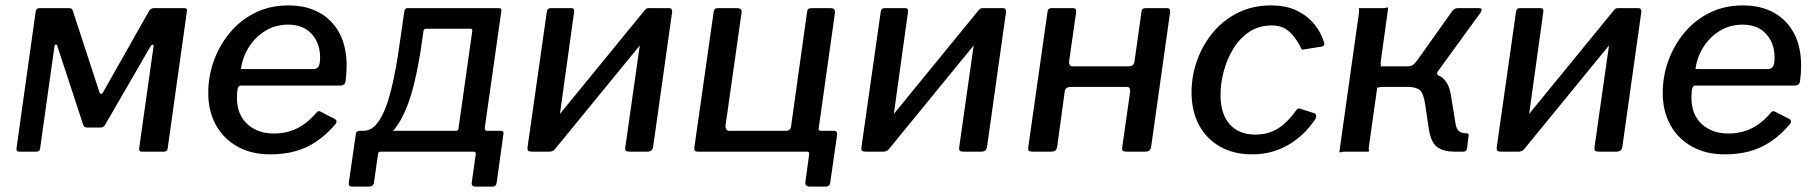

<svg xmlns="http://www.w3.org/2000/svg" viewBox="-20 -560 6704 709"><path d="M51 0Q39 0 41 -13L112 -519Q114 -530 126 -530H235Q247 -530 249 -520L347 -220Q349 -214 353 -213.5Q357 -213 361 -220L529 -517Q532 -523 537 -526.5Q542 -530 549 -530H661Q673 -530 670 -517L599 -11Q598 0 585 0H503Q492 0 494 -13L547 -389Q548 -395 543.5 -395Q539 -395 536 -389L368 -99Q362 -89 351 -89H302Q290 -89 287 -100L192 -389Q191 -396 186.5 -395.5Q182 -395 181 -388L128 -11Q127 0 114 0Z M977 10Q909 10 857.5 -18.5Q806 -47 777.5 -98Q749 -149 749 -217Q749 -279 770 -336.5Q791 -394 829.5 -440Q868 -486 922.5 -513Q977 -540 1045 -540Q1111 -540 1159 -513.5Q1207 -487 1233.5 -437.5Q1260 -388 1260 -317Q1260 -304 1259 -289.5Q1258 -275 1256 -260Q1255 -252 1250 -248Q1245 -244 1235 -244H869Q861 -244 858 -233.5Q855 -223 855 -199Q855 -137 893 -102Q931 -67 991 -67Q1038 -67 1077 -86Q1116 -105 1149 -145Q1154 -150 1158 -149.5Q1162 -149 1167 -146L1214 -122Q1228 -115 1219 -102Q1184 -61 1147 -36.5Q1110 -12 1068.5 -1Q1027 10 977 10ZM1139 -305Q1149 -305 1155.5 -313.5Q1162 -322 1162 -348Q1162 -400 1131 -434.5Q1100 -469 1044 -469Q997 -469 959.5 -446Q922 -423 898.5 -385Q875 -347 870 -305Z M1281 129Q1273 129 1270 125.5Q1267 122 1268 115L1294 -65Q1296 -77 1307 -77H1665Q1672 -77 1673 -85L1724 -446Q1725 -454 1716 -454H1554Q1545 -454 1544 -446L1473 -518Q1475 -530 1485 -530H1819Q1828 -530 1830 -527.5Q1832 -525 1831 -517L1770 -87Q1770 -77 1779 -77H1830Q1841 -77 1839 -65L1814 115Q1813 122 1809.5 125.5Q1806 129 1798 129H1736Q1720 129 1722 114L1737 8Q1737 0 1728 0H1386Q1377 0 1376 8L1361 114Q1359 129 1343 129ZM1323 -31V-77Q1356 -77 1381 -116Q1406 -155 1424.5 -229Q1443 -303 1457 -407L1473 -518H1554L1538 -405Q1526 -319 1508.5 -248Q1491 -177 1465 -127Q1439 -77 1404 -51.5Q1369 -26 1323 -31Z M2100 -516 2031 -19Q2028 0 2008 0H1944Q1933 0 1930 -3.5Q1927 -7 1928 -16L1999 -515Q2000 -530 2014 -530H2090Q2102 -530 2100 -516ZM2462 -516 2392 -19Q2390 -8 2385 -4Q2380 0 2369 0H2305Q2294 0 2291 -3.5Q2288 -7 2289 -16L2360 -515Q2362 -530 2375 -530H2451Q2463 -530 2462 -516ZM2363 -525 2416 -482 2025 -4 1973 -48Z M2556 0Q2542 0 2544 -15L2615 -514Q2616 -523 2619.5 -526.5Q2623 -530 2634 -530H2700Q2711 -530 2715.5 -526Q2720 -522 2718 -511L2659 -95Q2659 -88 2662 -82.5Q2665 -77 2672 -77H2879Q2888 -76 2894 -80Q2900 -84 2901 -92L2960 -514Q2961 -523 2964.5 -526.5Q2968 -530 2979 -530H3045Q3056 -530 3060 -526Q3064 -522 3063 -511L2993 -14Q2991 0 2979 0ZM2971 129Q2952 129 2954 112L2968 10Q2970 0 2959 0H2914L2924 -77H3000L3003 -87Q3001 -77 3012 -77H3060Q3073 -77 3071 -61L3046 113Q3045 121 3041 125Q3037 129 3028 129Z M3333 -516 3264 -19Q3261 0 3241 0H3177Q3166 0 3163 -3.5Q3160 -7 3161 -16L3232 -515Q3233 -530 3247 -530H3323Q3335 -530 3333 -516ZM3695 -516 3625 -19Q3623 -8 3618 -4Q3613 0 3602 0H3538Q3527 0 3524 -3.5Q3521 -7 3522 -16L3593 -515Q3595 -530 3608 -530H3684Q3696 -530 3695 -516ZM3596 -525 3649 -482 3258 -4 3206 -48Z M3793 0Q3782 0 3779 -3.5Q3776 -7 3777 -16L3848 -515Q3849 -530 3863 -530H3943Q3955 -530 3954 -516L3928 -334Q3927 -326 3930 -320.5Q3933 -315 3940 -315H4148Q4156 -315 4162 -319Q4168 -323 4169 -331L4195 -515Q4196 -530 4210 -530H4290Q4302 -530 4301 -516L4231 -19Q4229 -8 4224 -4Q4219 0 4208 0H4140Q4129 0 4126 -3.5Q4123 -7 4124 -16L4153 -220Q4154 -229 4151.5 -234Q4149 -239 4140 -239H3933Q3925 -239 3919.5 -235.5Q3914 -232 3912 -224L3884 -19Q3882 -8 3877 -4Q3872 0 3861 0Z M4673 -540Q4730 -540 4769.5 -520.5Q4809 -501 4834 -470Q4859 -439 4870 -401Q4871 -395 4869.5 -392.5Q4868 -390 4861 -388L4792 -377Q4788 -376 4785 -380.5Q4782 -385 4780 -392Q4766 -416 4751.5 -432.5Q4737 -449 4719.5 -457.5Q4702 -466 4676 -466Q4629 -466 4593.5 -442.5Q4558 -419 4534.5 -380.5Q4511 -342 4499 -297Q4487 -252 4487 -210Q4487 -139 4521 -101Q4555 -63 4615 -63Q4664 -63 4700 -86Q4736 -109 4769 -156Q4774 -162 4783 -158L4833 -142Q4837 -141 4839.5 -135.5Q4842 -130 4838 -122Q4823 -98 4800.5 -74.5Q4778 -51 4749 -32Q4720 -13 4683.5 -1.5Q4647 10 4604 10Q4536 10 4485.5 -18.5Q4435 -47 4407.5 -98.5Q4380 -150 4380 -219Q4380 -280 4400.5 -337Q4421 -394 4459 -440Q4497 -486 4551.5 -513Q4606 -540 4673 -540Z M4926 0 4998 -511Q4999 -520 4998 -525Q4997 -530 5000 -530H5088Q5096 -530 5100.5 -532Q5105 -534 5106 -530L5079 -334Q5078 -326 5079 -320.5Q5080 -315 5076 -315H5202L5235 -292Q5287 -291 5309.5 -270Q5332 -249 5338 -207L5355 -103Q5358 -83 5368 -75.5Q5378 -68 5394 -68Q5405 -68 5403 -58L5397 -10Q5396 -5 5392.5 -2.5Q5389 0 5381 0H5350Q5311 0 5288 -16.5Q5265 -33 5257 -79L5243 -173Q5237 -215 5223 -227Q5209 -239 5179 -239H5084Q5076 -239 5071.5 -237Q5067 -235 5066 -239L5035 -19Q5034 -11 5035 -5.5Q5036 0 5032 0H4945Q4937 0 4932 2Q4927 4 4926 0ZM5175 -273V-315Q5191 -315 5198 -320.5Q5205 -326 5214 -338L5339 -514Q5344 -522 5350 -526Q5356 -530 5364 -530H5441Q5450 -530 5451 -525.5Q5452 -521 5447 -513L5292 -300Q5281 -286 5294 -280Z M5679 -516 5610 -19Q5607 0 5587 0H5523Q5512 0 5509 -3.5Q5506 -7 5507 -16L5578 -515Q5579 -530 5593 -530H5669Q5681 -530 5679 -516ZM6041 -516 5971 -19Q5969 -8 5964 -4Q5959 0 5948 0H5884Q5873 0 5870 -3.5Q5867 -7 5868 -16L5939 -515Q5941 -530 5954 -530H6030Q6042 -530 6041 -516ZM5942 -525 5995 -482 5604 -4 5552 -48Z M6348 10Q6280 10 6228.5 -18.5Q6177 -47 6148.5 -98Q6120 -149 6120 -217Q6120 -279 6141 -336.5Q6162 -394 6200.5 -440Q6239 -486 6293.5 -513Q6348 -540 6416 -540Q6482 -540 6530 -513.5Q6578 -487 6604.5 -437.5Q6631 -388 6631 -317Q6631 -304 6630 -289.5Q6629 -275 6627 -260Q6626 -252 6621 -248Q6616 -244 6606 -244H6240Q6232 -244 6229 -233.5Q6226 -223 6226 -199Q6226 -137 6264 -102Q6302 -67 6362 -67Q6409 -67 6448 -86Q6487 -105 6520 -145Q6525 -150 6529 -149.5Q6533 -149 6538 -146L6585 -122Q6599 -115 6590 -102Q6555 -61 6518 -36.5Q6481 -12 6439.5 -1Q6398 10 6348 10ZM6510 -305Q6520 -305 6526.5 -313.5Q6533 -322 6533 -348Q6533 -400 6502 -434.5Q6471 -469 6415 -469Q6368 -469 6330.5 -446Q6293 -423 6269.5 -385Q6246 -347 6241 -305Z"/></svg>

Font: Libre Franklin Medium
Style: Italic
Weight: 500
Italic angle: -8°
Designer: Pablo Impallari, Rodrigo Fuenzalida, Nhung Nguyen
Foundry: Impallari Type
Version: Version 3.000